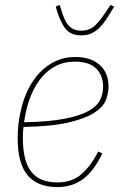

<svg xmlns="http://www.w3.org/2000/svg" viewBox="-20 -750 496 782"><path d="M214 12Q133 12 92.5 -36Q52 -84 52 -187Q52 -213 54.5 -238.5Q57 -264 62 -287Q72 -338 92 -380.5Q112 -423 141 -453.5Q170 -484 206.5 -501Q243 -518 286 -518Q349 -518 385.5 -486Q422 -454 422 -397Q422 -370 411 -342Q400 -314 363.5 -290.5Q327 -267 258.5 -251Q190 -235 76 -233Q74 -222 73.5 -209.5Q73 -197 73 -189Q73 -95 107 -51Q141 -7 214 -7Q273 -7 311.5 -40.5Q350 -74 380 -133L397 -125Q362 -53 318 -20.5Q274 12 214 12ZM284 -499Q242 -499 208.5 -482Q175 -465 149.5 -434.5Q124 -404 106.5 -362Q89 -320 81 -270L78 -252Q178 -254 241 -266Q304 -278 339.5 -297.5Q375 -317 387.5 -342.5Q400 -368 400 -397Q400 -442 372 -470.5Q344 -499 284 -499ZM310 -606Q266 -606 244 -636.5Q222 -667 207 -723L223 -730L235 -693Q247 -656 265 -640.5Q283 -625 310 -625Q341 -625 360.5 -640.5Q380 -656 406 -694L430 -730L445 -723Q429 -696 415 -674.5Q401 -653 385.5 -637.5Q370 -622 352 -614Q334 -606 310 -606Z"/></svg>

Font: IBM Plex Sans Condensed Thin
Style: Italic
Weight: 100
Width: 3
Italic angle: -11°
Designer: Mike Abbink, Paul van der Laan, Pieter van Rosmalen
Foundry: Bold Monday
Version: Version 1.3